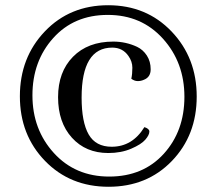

<svg xmlns="http://www.w3.org/2000/svg" viewBox="-20 -699 828 734"><path d="M393.5 -679Q540 -679 636 -578.5Q732 -478 732 -330Q732 -182 637 -83.5Q542 15 395 15Q248 15 152 -84Q56 -183 56 -331Q56 -479 151.5 -579Q247 -679 393.5 -679ZM397.5 -24Q527 -24 606 -111Q685 -198 685 -329Q685 -460 603 -551Q521 -642 392 -642Q263 -642 183.5 -553.5Q104 -465 104 -334.5Q104 -204 186 -114Q268 -24 397.5 -24ZM413 -540Q461 -540 504 -520Q527 -509 541.5 -486.5Q556 -464 556 -434Q556 -404 530 -394Q519 -389 506.5 -389Q494 -389 482 -398Q486 -416 486 -440Q486 -464 471 -485Q449 -517 409 -517Q292 -517 292 -326Q292 -232 319 -185Q346 -138 407 -138Q486 -138 532 -213Q551 -207 551 -196Q551 -183 535.5 -165Q520 -147 481.5 -130.5Q443 -114 394 -114Q308 -114 255 -172.5Q202 -231 202 -327.5Q202 -424 259 -482Q316 -540 413 -540Z"/></svg>

Font: Rufina
Style: Regular
Weight: 400
Designer: Martin Sommaruga
Foundry: Martin Sommaruga
Version: Version 1.001